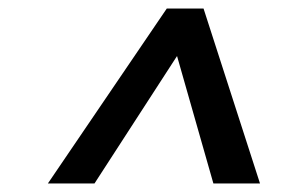

<svg xmlns="http://www.w3.org/2000/svg" viewBox="-20 -697 711 449"><path d="M370 -677H456L588 -268H479L394 -566L201 -268H92Z"/></svg>

Font: Fahkwang
Style: Bold Italic
Weight: 700
Italic angle: -10°
Designer: Suppakit Chalermlarp | Katatrad Co.,Ltd.
Foundry: Cadson Demak Co.,Ltd.
Version: Version 1.000; ttfautohint (v1.6)